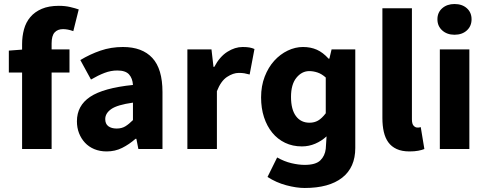

<svg xmlns="http://www.w3.org/2000/svg" viewBox="-20 -742 2421 956"><path d="M90 0V-381H24V-490L90 -495V-522Q90 -561 99.5 -596Q109 -631 131 -657Q153 -683 188 -698Q223 -713 273 -713Q304 -713 329.5 -707Q355 -701 372 -695L345 -587Q317 -597 294 -597Q267 -597 252 -580.5Q237 -564 237 -526V-496H326V-381H237V0Z M511 12Q477 12 449.5 0.5Q422 -11 403 -31.5Q384 -52 373.5 -79Q363 -106 363 -138Q363 -216 429 -260Q495 -304 642 -319Q640 -352 622.5 -371.5Q605 -391 564 -391Q532 -391 500.5 -379Q469 -367 433 -346L380 -443Q428 -472 480.5 -490Q533 -508 592 -508Q688 -508 738.5 -453.5Q789 -399 789 -284V0H669L659 -51H655Q623 -23 588 -5.5Q553 12 511 12ZM561 -102Q586 -102 604 -113Q622 -124 642 -144V-231Q564 -220 534 -199Q504 -178 504 -149Q504 -125 519.5 -113.5Q535 -102 561 -102Z M913 0V-496H1033L1043 -409H1047Q1074 -460 1112 -484Q1150 -508 1188 -508Q1209 -508 1222.5 -505.5Q1236 -503 1247 -498L1223 -371Q1209 -375 1197 -377Q1185 -379 1169 -379Q1141 -379 1110.5 -359Q1080 -339 1060 -288V0Z M1497 194Q1456 194 1405.5 180.5Q1355 167 1312 139L1360 42Q1395 62 1431 70.5Q1467 79 1497 79Q1552 79 1575 56.5Q1598 34 1602 -1L1606 -63Q1581 -40 1549.5 -26.5Q1518 -13 1483 -13Q1437 -13 1399.5 -31Q1362 -49 1335.5 -81.5Q1309 -114 1294.5 -158.5Q1280 -203 1280 -257Q1280 -314 1298 -360.5Q1316 -407 1345.5 -439.5Q1375 -472 1412.5 -490Q1450 -508 1488.5 -508Q1527 -508 1557.5 -494.5Q1588 -481 1616 -450H1620L1631 -496H1749V-5Q1749 92 1683.5 143Q1618 194 1497 194ZM1521 -131Q1545 -131 1563.5 -141.5Q1582 -152 1602 -178V-356Q1582 -374 1561 -381Q1540 -388 1520 -388Q1483 -388 1456 -355Q1429 -322 1429 -259.5Q1429 -197 1453.5 -164Q1478 -131 1521 -131Z M2019 12Q1981 12 1955 0Q1929 -12 1913.5 -33.5Q1898 -55 1891 -85.5Q1884 -116 1884 -154V-701H2031V-148Q2031 -125 2039.5 -116Q2048 -107 2057 -107Q2062 -107 2065.5 -107Q2069 -107 2075 -109L2093 0Q2081 5 2062.5 8.5Q2044 12 2019 12Z M2170 0V-496H2317V0ZM2243 -569Q2206 -569 2182 -590.5Q2158 -612 2158 -646Q2158 -680 2182 -701Q2206 -722 2243 -722Q2281 -722 2304.5 -701Q2328 -680 2328 -646Q2328 -612 2304.5 -590.5Q2281 -569 2243 -569Z"/></svg>

Font: Giro Regular
Style: Bold
Weight: 700
Designer: Paul D. Hunt
Foundry: Adobe Systems Incorporated
Version: Version 1.000;PS 1.0;hotconv 1.0.88;makeotf.lib2.5.647800